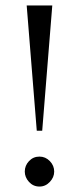

<svg xmlns="http://www.w3.org/2000/svg" viewBox="-20 -680 290 705"><path d="M115 -200 78 -660H172L135 -200ZM125 5Q102 5 86.5 -12Q71 -29 71 -50Q71 -72 86.5 -88.5Q102 -105 125 -105Q147 -105 163 -88.5Q179 -72 179 -50Q179 -29 163 -12Q147 5 125 5Z"/></svg>

Font: Spectral Light
Style: Regular
Weight: 300
Designer: Jean-Baptiste Levee
Foundry: Production Type
Version: Version 2.001